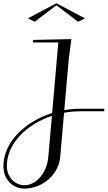

<svg xmlns="http://www.w3.org/2000/svg" viewBox="-76 -790 634 1130"><path d="M118.6 -555 117.2 -540H267.2L230.9 -124.6C74.5 -75.5 -55.9 43.9 -55.9 188.7C-55.9 262.3 -3.2 320 67 320C174.6 320 269.3 237.1 278.2 135L301.1 -126.4C332 -132 364 -135 396.8 -135H536.8L538.1 -150H398.1C365 -150 333.4 -147.2 302.4 -141.8L328.9 -445L344 -560ZM229.5 -108.2 208.2 135C200.2 226.1 137.8 300 68.8 300C9 300 -35.8 250.4 -35.8 187C-35.8 52.2 84.9 -60.1 229.5 -108.2ZM254.2 -770 88.2 -682 128.2 -662 256 -759 383.8 -662 423.8 -682 257.8 -770Z"/></svg>

Font: Galberik
Style: Regular
Weight: 400
Designer: Gluk
Foundry: Gluk
Version: Version 0.50